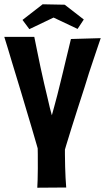

<svg xmlns="http://www.w3.org/2000/svg" viewBox="-43 -876 490 896"><path d="M131 0Q133 -29 133.5 -89.5Q134 -150 132 -234L260 -224Q260 -188 260 -156Q260 -124 261 -96.5Q262 -69 263 -45.5Q264 -22 266 -1ZM-23 -704H117Q123 -674 130.5 -637.5Q138 -601 146 -562.5Q154 -524 163 -486Q171 -454 177.5 -425Q184 -396 189.5 -373.5Q195 -351 199 -338Q204 -356 210.5 -380Q217 -404 224.5 -432.5Q232 -461 239 -491Q245 -516 251.5 -542Q258 -568 264 -594.5Q270 -621 276.5 -646Q283 -671 288 -694L427 -698Q420 -678 411.5 -652.5Q403 -627 393 -597.5Q383 -568 372.5 -536Q362 -504 352 -470Q336 -421 320.5 -372.5Q305 -324 291 -279.5Q277 -235 266 -198.5Q255 -162 248 -137L146 -138Q138 -167 127.5 -202.5Q117 -238 105.5 -278Q94 -318 81 -360Q68 -402 56 -444Q45 -481 34 -516.5Q23 -552 13 -585.5Q3 -619 -6 -649Q-15 -679 -23 -704ZM319 -741 207 -794 94 -740 62 -783 156 -856 259 -854 348 -785Z"/></svg>

Font: Truculenta ExtraBold
Style: Regular
Weight: 800
Version: Version 1.002